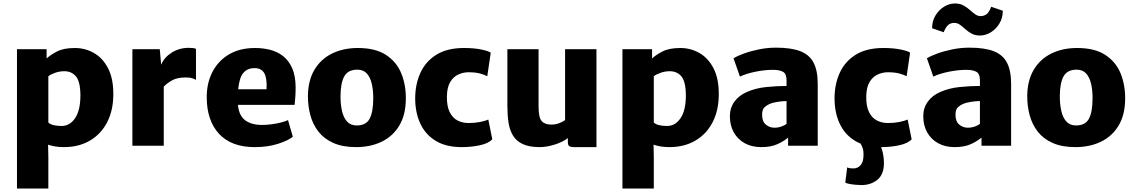

<svg xmlns="http://www.w3.org/2000/svg" viewBox="-20 -841 6543 1108"><path d="M78 247V-557H249V-503.5Q268.5 -522.5 307.5 -543.2Q346.5 -564 412 -564Q471.5 -564 522 -535.2Q572.5 -506.5 603.2 -447.8Q634 -389 634 -299Q634 -204.5 598.5 -135.8Q563 -67 498.8 -29.5Q434.5 8 349 8Q319.5 8 296.5 3.8Q273.5 -0.5 257.5 -6L259 68V247ZM259 -134Q269.5 -123.5 290 -118.8Q310.5 -114 335 -114Q383 -114 413.2 -158.8Q443.5 -203.5 444 -288Q444 -368.5 419 -399.2Q394 -430 351 -430Q324 -430 298.8 -421.2Q273.5 -412.5 259 -401Z M744 0V-557H902L910 -467.5Q927.5 -510 971 -537.5Q1014.5 -565 1070 -565Q1082 -565 1094 -563.5Q1106 -562 1111 -559V-380Q1104.5 -384.5 1090.5 -389.2Q1076.5 -394 1051 -394Q1001 -394 971 -376.2Q941 -358.5 925 -341V0Z M1450 8Q1315 8 1244 -68.8Q1173 -145.5 1173 -281Q1173 -362 1206 -426Q1239 -490 1301.2 -527Q1363.5 -564 1452 -564Q1496.5 -564 1538 -553.8Q1579.5 -543.5 1612.5 -518.2Q1645.5 -493 1665.5 -449Q1685.5 -405 1686 -338Q1686 -308 1684.2 -281Q1682.5 -254 1680 -236H1353Q1359 -173.5 1395 -146.8Q1431 -120 1492 -120Q1519 -120 1548.5 -124Q1578 -128 1603.2 -134.5Q1628.5 -141 1642 -148L1670 -52Q1642.5 -29.5 1583.5 -10.8Q1524.5 8 1450 8ZM1448 -448Q1409.5 -448 1385.5 -421.8Q1361.5 -395.5 1354.5 -326H1518Q1522 -387 1505.8 -417.5Q1489.5 -448 1448 -448Z M2035 8Q1958 8 1904.2 -15.8Q1850.5 -39.5 1818 -81Q1785.5 -122.5 1771 -176.2Q1756.5 -230 1757 -290Q1758.5 -379 1795.5 -440Q1832.5 -501 1897 -532.5Q1961.5 -564 2045 -564Q2148 -564 2209.2 -523Q2270.5 -482 2297 -414.5Q2323.5 -347 2322 -267Q2321 -177.5 2284.2 -116.2Q2247.5 -55 2183 -23.5Q2118.5 8 2035 8ZM2039 -117Q2092.5 -117 2113.2 -156.2Q2134 -195.5 2134 -275Q2134 -320 2125.5 -357.2Q2117 -394.5 2097 -416.8Q2077 -439 2042 -439Q1987.5 -439 1966.2 -399.5Q1945 -360 1945 -284Q1945 -238 1953.8 -200Q1962.5 -162 1983 -139.5Q2003.5 -117 2039 -117Z M2376 -273Q2376 -354.5 2406 -420.5Q2436 -486.5 2498.2 -525.2Q2560.5 -564 2658 -564Q2714.5 -564 2756.5 -555.5Q2798.5 -547 2812 -537L2792 -401Q2775.5 -410 2749.2 -417Q2723 -424 2683 -424Q2654 -424 2625.8 -411.5Q2597.5 -399 2578.8 -368.8Q2560 -338.5 2559 -286Q2558 -228.5 2574.8 -194.5Q2591.5 -160.5 2620.2 -145.8Q2649 -131 2684 -131Q2719.5 -131 2749.8 -137Q2780 -143 2798 -151L2821 -37Q2798 -13 2748.5 -2.5Q2699 8 2645 8Q2553 8 2493.5 -28.8Q2434 -65.5 2405 -129Q2376 -192.5 2376 -273Z M3095 8Q3034 8 2996.8 -9.5Q2959.5 -27 2940.2 -59Q2921 -91 2914.5 -134.2Q2908 -177.5 2908 -229V-557H3088V-225Q3088 -162 3106.2 -142Q3124.5 -122 3162 -122Q3187 -122 3209.2 -131Q3231.5 -140 3241 -148V-557H3422V8H3291Q3274 8 3265.5 2.5Q3257 -3 3257 -21V-44Q3227 -21 3180.5 -6.5Q3134 8 3095 8Z M3572 247V-557H3743V-503.5Q3762.5 -522.5 3801.5 -543.2Q3840.5 -564 3906 -564Q3965.5 -564 4016 -535.2Q4066.5 -506.5 4097.2 -447.8Q4128 -389 4128 -299Q4128 -204.5 4092.5 -135.8Q4057 -67 3992.8 -29.5Q3928.5 8 3843 8Q3813.5 8 3790.5 3.8Q3767.5 -0.5 3751.5 -6L3753 68V247ZM3753 -134Q3763.5 -123.5 3784 -118.8Q3804.5 -114 3829 -114Q3877 -114 3907.2 -158.8Q3937.5 -203.5 3938 -288Q3938 -368.5 3913 -399.2Q3888 -430 3845 -430Q3818 -430 3792.8 -421.2Q3767.5 -412.5 3753 -401Z M4373 8Q4318 8 4277.2 -14.8Q4236.5 -37.5 4214.2 -77.8Q4192 -118 4192 -170Q4192 -219 4218.8 -255.2Q4245.5 -291.5 4292 -311Q4342.5 -333 4404.5 -339Q4466.5 -345 4519 -345V-378Q4519 -415 4498.8 -426.5Q4478.5 -438 4441 -438Q4393 -438 4340 -427.2Q4287 -416.5 4250 -399L4213 -505Q4233.5 -517.5 4272.2 -531.8Q4311 -546 4359.5 -556Q4408 -566 4458 -566Q4545.5 -566 4598.5 -545.5Q4651.5 -525 4675.2 -479Q4699 -433 4699 -356V0H4528V-47Q4505 -27 4467.2 -9.5Q4429.5 8 4373 8ZM4378 -179Q4378 -139.5 4399.8 -121.8Q4421.5 -104 4449 -104Q4471 -104 4491.2 -111.5Q4511.5 -119 4519 -127V-258Q4493 -257.5 4464.5 -252.8Q4436 -248 4421 -241Q4405.5 -234.5 4391.8 -221.8Q4378 -209 4378 -179Z M4796 -273Q4796 -354.5 4826 -420.5Q4856 -486.5 4918.2 -525.2Q4980.5 -564 5078 -564Q5134.5 -564 5176.5 -555.5Q5218.5 -547 5232 -537L5212 -401Q5195.5 -410 5169.2 -417Q5143 -424 5103 -424Q5074 -424 5045.8 -411.5Q5017.5 -399 4998.8 -368.8Q4980 -338.5 4979 -286Q4978 -228.5 4994.8 -194.5Q5011.5 -160.5 5040.2 -145.8Q5069 -131 5104 -131Q5139.5 -131 5169.8 -137Q5200 -143 5218 -151L5241 -37Q5218 -13 5168.5 -2.5Q5119 8 5065 8Q4973 8 4913.5 -28.8Q4854 -65.5 4825 -129Q4796 -192.5 4796 -273ZM4858 213 4869 125Q4876 128.5 4885 129.8Q4894 131 4906 131Q4929.5 131 4946 112.5Q4962.5 94 4963 58Q4964 28.5 4958 12.8Q4952 -3 4945 -15L5023 -17L5049 -15Q5060 -5.5 5067.2 14.8Q5074.5 35 5078 59.2Q5081.5 83.5 5081 105Q5079.5 168 5042 197.5Q5004.5 227 4951 227Q4936.5 227 4917.2 225.2Q4898 223.5 4881.2 220.2Q4864.5 217 4858 213Z M5489 8Q5434 8 5393.2 -14.8Q5352.5 -37.5 5330.2 -77.8Q5308 -118 5308 -170Q5308 -219 5334.8 -255.2Q5361.5 -291.5 5408 -311Q5458.5 -333 5520.5 -339Q5582.5 -345 5635 -345V-378Q5635 -415 5614.8 -426.5Q5594.5 -438 5557 -438Q5509 -438 5456 -427.2Q5403 -416.5 5366 -399L5329 -505Q5349.5 -517.5 5388.2 -531.8Q5427 -546 5475.5 -556Q5524 -566 5574 -566Q5661.5 -566 5714.5 -545.5Q5767.5 -525 5791.2 -479Q5815 -433 5815 -356V0H5644V-47Q5621 -27 5583.2 -9.5Q5545.5 8 5489 8ZM5494 -179Q5494 -139.5 5515.8 -121.8Q5537.5 -104 5565 -104Q5587 -104 5607.2 -111.5Q5627.5 -119 5635 -127V-258Q5609 -257.5 5580.5 -252.8Q5552 -248 5537 -241Q5521.5 -234.5 5507.8 -221.8Q5494 -209 5494 -179ZM5635 -636Q5607.5 -636 5587.2 -647Q5567 -658 5551 -672.5Q5535 -687 5519.8 -698Q5504.5 -709 5487 -709Q5466 -709 5452 -697Q5438 -685 5426 -655L5359 -678Q5359 -720 5378.8 -752.2Q5398.5 -784.5 5428.8 -802.8Q5459 -821 5491 -821Q5519 -821 5539.2 -810Q5559.5 -799 5575.8 -784.5Q5592 -770 5607 -759Q5622 -748 5639 -748Q5658 -748 5673 -759Q5688 -770 5700 -802L5767 -779Q5767 -737 5747.2 -704.8Q5727.5 -672.5 5697.2 -654.2Q5667 -636 5635 -636Z M6186 8Q6109 8 6055.2 -15.8Q6001.5 -39.5 5969 -81Q5936.5 -122.5 5922 -176.2Q5907.5 -230 5908 -290Q5909.5 -379 5946.5 -440Q5983.5 -501 6048 -532.5Q6112.5 -564 6196 -564Q6299 -564 6360.2 -523Q6421.5 -482 6448 -414.5Q6474.5 -347 6473 -267Q6472 -177.5 6435.2 -116.2Q6398.5 -55 6334 -23.5Q6269.5 8 6186 8ZM6190 -117Q6243.5 -117 6264.2 -156.2Q6285 -195.5 6285 -275Q6285 -320 6276.5 -357.2Q6268 -394.5 6248 -416.8Q6228 -439 6193 -439Q6138.5 -439 6117.2 -399.5Q6096 -360 6096 -284Q6096 -238 6104.8 -200Q6113.5 -162 6134 -139.5Q6154.5 -117 6190 -117Z"/></svg>

Font: Merriweather Sans ExtraBold
Style: Regular
Weight: 800
Designer: Eben Sorkin
Foundry: Eben Sorkin
Version: Version 2.001; ttfautohint (v1.8.3)